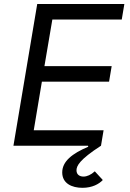

<svg xmlns="http://www.w3.org/2000/svg" viewBox="-20 -718 640 946"><path d="M46.2 0H413.7L414.8 5C335.6 38.4 286.6 77.1 286.6 131.7C286.6 185.7 333.8 207.4 386.4 207.4C434.3 207.4 467.7 188.9 486.5 169L447.1 126.1C428.3 143.5 408.4 152 391.3 152C372.9 152 356.9 142.8 356.9 121.1C356.9 99.8 370.7 69.2 477.6 0L490.4 -76.3H146.3L186.4 -315.7H517.4L530.2 -392H198.9L237.9 -621.8H579.9L592.7 -698.2H163.4Z"/></svg>

Font: Margiela Mono Italic Text It
Style: Regular
Weight: 400
Designer: Mike Abbink, Paul van der Laan, Pieter van Rosmalen
Foundry: Bold Monday
Version: Version 2.003 2021